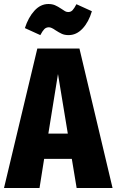

<svg xmlns="http://www.w3.org/2000/svg" viewBox="-35 -937 581 957"><path d="M347 0 323 -145H185L162 0H-15L151 -695H361L526 0ZM206 -271H303L254 -568ZM242 -786Q221 -801 209 -801Q195 -801 186 -792Q177 -783 166 -762L89 -797Q106 -850 136.5 -883.5Q167 -917 206 -917Q225 -917 239 -911Q253 -905 271 -893Q282 -885 289.5 -881Q297 -877 305 -877Q318 -877 326.5 -886Q335 -895 346 -916L423 -881Q407 -827 376.5 -794.5Q346 -762 307 -762Q287 -762 273 -768.5Q259 -775 242 -786Z"/></svg>

Font: Fira Sans Extra Condensed ExtraBold
Style: Regular
Weight: 800
Width: 1
Designer: Carrois Corporate & Edenspiekermann AG
Foundry: Carrois Corporate GbR & Edenspiekermann AG
Version: Version 4.203